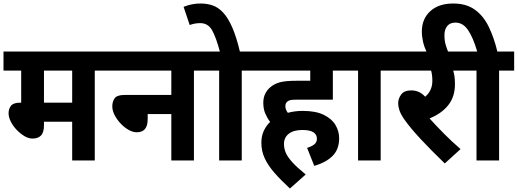

<svg xmlns="http://www.w3.org/2000/svg" viewBox="-20 -916 2955 1096"><path d="M521 -513V0H392V-221H231V-201Q231 -160 214 -142.5Q197 -125 166 -125Q143 -125 119.5 -139Q96 -153 75 -175Q54 -197 41.5 -222Q29 -247 29 -270Q29 -295 43 -312.5Q57 -330 96 -330H101V-513H0V-622H607V-513ZM392 -513H231V-330H392Z M593 -622H1173V-513H1087V0H958V-265H823V-235Q823 -161 761 -161Q738 -161 713.5 -175Q689 -189 668 -211.5Q647 -234 634 -259.5Q621 -285 621 -309Q621 -336 634.5 -355Q648 -374 691 -374H958V-513H593Z M1360 -513V0H1231V-513H1159V-622H1446V-513ZM1237 -615Q1213 -705 1190 -744.5Q1167 -784 1123 -784Q1106 -784 1090.5 -781Q1075 -778 1063 -773L1028 -877Q1074 -896 1125 -896Q1162 -896 1194 -885Q1226 -874 1254 -844Q1282 -814 1306 -759Q1330 -704 1351 -615Z M1733 -72Q1757 -79 1773 -91Q1789 -103 1789 -124Q1789 -148 1769 -161Q1749 -174 1706 -174Q1656 -174 1628.5 -152.5Q1601 -131 1601 -94Q1601 -67 1612 -42.5Q1623 -18 1649.5 11Q1676 40 1725 80L1635 160Q1584 113 1547.5 71.5Q1511 30 1491.5 -11.5Q1472 -53 1472 -101Q1472 -139 1485.5 -168.5Q1499 -198 1522 -220Q1506 -241 1494.5 -267.5Q1483 -294 1483 -329Q1483 -359 1494 -381Q1505 -403 1523 -418Q1546 -438 1578.5 -446.5Q1611 -455 1672 -455H1751V-513H1432V-622H1965V-513H1880V-347H1671Q1647 -347 1637 -344.5Q1627 -342 1620 -336Q1609 -327 1609 -309Q1609 -291 1623 -272Q1663 -283 1708 -283Q1782 -283 1828 -260.5Q1874 -238 1895 -202.5Q1916 -167 1916 -127Q1916 -65 1880 -27.5Q1844 10 1774 31Z M2153 -513V0H2024V-513H1952V-622H2239V-513Z M2609 -65 2519 17Q2441 -58 2381 -122.5Q2321 -187 2289 -233Q2268 -263 2260.5 -285Q2253 -307 2253 -327Q2253 -353 2270 -376.5Q2287 -400 2328 -400Q2374 -400 2407 -364Q2448 -398 2448 -455Q2448 -487 2441 -513H2225V-622H2642V-513H2567Q2572 -498 2574.5 -479Q2577 -460 2577 -435Q2577 -364 2539 -316Q2501 -268 2432 -240Q2467 -201 2513.5 -154Q2560 -107 2609 -65Z M2417 -615Q2402 -647 2395 -677Q2388 -707 2388 -736Q2388 -808 2436 -852Q2484 -896 2567 -896Q2642 -896 2691 -860.5Q2740 -825 2770 -763Q2800 -701 2819 -622H2915V-513H2829V0H2700V-513H2628V-622H2704Q2681 -701 2652 -744Q2623 -787 2580 -787Q2549 -787 2533 -767.5Q2517 -748 2517 -715Q2517 -685 2524 -660.5Q2531 -636 2541 -614Z"/></svg>

Font: Noto Sans Devanagari UI SemiCondensed
Style: Bold
Weight: 700
Width: 4
Designer: Jelle Bosma - Monotype Design Team
Foundry: Monotype Imaging Inc.
Version: Version 2.004; ttfautohint (v1.8.4.7-5d5b)